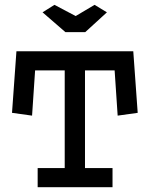

<svg xmlns="http://www.w3.org/2000/svg" viewBox="-20 -784 626 804"><path d="M48.8 -569.3H538.1L556.6 -311.5L472.7 -299.8L460 -489.3H335.9V-80.1H451.2V0H137.7V-80.1H251V-489.3H127L114.3 -299.8L30.3 -311.5ZM336.9 -649.4H253.9L158.2 -732.4L208 -763.7L296.9 -716.8L376 -763.7L427.7 -732.4Z"/></svg>

Font: Thabit-Bold
Style: Bold
Weight: 700
Designer: Regenerated by Nadim Shaikli
Foundry: MAK Alagha
Version: 0.01